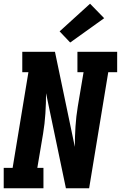

<svg xmlns="http://www.w3.org/2000/svg" viewBox="-21 -1014 651 1034"><path d="M-1 0V-110H47L132 -625H99V-735H275L382 -223Q382 -277 385.5 -332Q389 -387 398 -441L429 -625H396V-735H610V-625H562L459 0H334L227 -512Q227 -458 223.5 -403Q220 -348 211 -294L180 -110H213V0ZM357 -785 300 -845 464 -994 540 -916Z"/></svg>

Font: Iosevka Slab XBdExObl
Style: Regular
Weight: 800
Width: 7
Italic angle: -9°
Monospace: yes
Designer: Belleve Invis
Foundry: Belleve Invis
Version: Version 11.1.0; ttfautohint (v1.8.3)